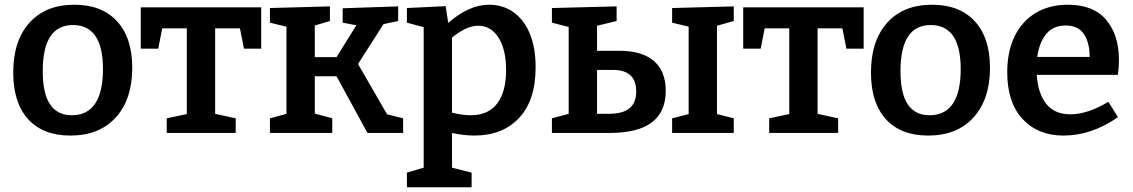

<svg xmlns="http://www.w3.org/2000/svg" viewBox="-20 -563 4796 813"><path d="M540 -276Q540 -143 470.5 -66Q401 11 278 11Q162 11 99 -58.5Q36 -128 36 -256Q36 -390 104.5 -466.5Q173 -543 295 -543Q411 -543 475.5 -473Q540 -403 540 -276ZM161 -262Q161 -167 192 -121Q223 -75 284 -75Q350 -75 383 -124.5Q416 -174 416 -270Q416 -457 289 -457Q161 -457 161 -262Z M576 -357V-532H1086V-357H1013L996 -443H891V-81L978 -62V0H686V-62L771 -80V-443H667L650 -357Z M1496 -292 1619 -79 1687 -62V0H1536L1405 -240H1313V-82L1387 -62V0H1123V-62L1193 -81V-450L1123 -467V-529L1377 -536V-474L1313 -455V-321H1405L1489 -456L1431 -467V-528L1666 -536V-474L1604 -461Z M2248 -278Q2248 -138 2178 -63.5Q2108 11 1988 11Q1946 11 1894 0V147L1977 168V230H1703V168L1774 147V-448L1703 -467V-529L1867 -537L1878 -466Q1966 -543 2051 -543Q2109 -543 2153.5 -512Q2198 -481 2223 -421.5Q2248 -362 2248 -278ZM2123 -266Q2123 -353 2091 -403.5Q2059 -454 2005 -454Q1955 -454 1894 -404V-86Q1938 -75 1973 -75Q2048 -75 2085.5 -125Q2123 -175 2123 -266Z M2603 -348Q2698 -348 2748.5 -305Q2799 -262 2799 -178Q2799 -90 2740.5 -45Q2682 0 2559 0H2317V-62L2388 -81V-449L2317 -467V-529L2591 -536V-474L2508 -454V-348ZM3087 -536V-474L3016 -454V-80L3087 -62V0H2826V-62L2896 -80V-450L2826 -467V-529ZM2557 -81Q2617 -81 2645.5 -104.5Q2674 -128 2674 -176Q2674 -267 2575 -267H2508V-81Z M3127 -357V-532H3637V-357H3564L3547 -443H3442V-81L3529 -62V0H3237V-62L3322 -80V-443H3218L3201 -357Z M4172 -276Q4172 -143 4102.5 -66Q4033 11 3910 11Q3794 11 3731 -58.5Q3668 -128 3668 -256Q3668 -390 3736.5 -466.5Q3805 -543 3927 -543Q4043 -543 4107.5 -473Q4172 -403 4172 -276ZM3793 -262Q3793 -167 3824 -121Q3855 -75 3916 -75Q3982 -75 4015 -124.5Q4048 -174 4048 -270Q4048 -457 3921 -457Q3793 -457 3793 -262Z M4673 -132 4714 -67Q4602 11 4483 11Q4375 11 4310 -59Q4245 -129 4245 -257Q4245 -345 4276.5 -409.5Q4308 -474 4366 -508.5Q4424 -543 4502 -543Q4610 -543 4664 -479Q4718 -415 4718 -309Q4718 -276 4713 -246H4370Q4375 -168 4410 -123.5Q4445 -79 4512 -79Q4586 -79 4673 -132ZM4372 -322H4594Q4594 -383 4569.5 -419Q4545 -455 4492 -455Q4440 -455 4410.5 -419.5Q4381 -384 4372 -322Z"/></svg>

Font: Bitter Pro SemiBold
Style: Regular
Weight: 600
Designer: Sol Matas, and Bitter project Authors
Foundry: Sol Matas
Version: Version 1.010